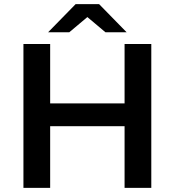

<svg xmlns="http://www.w3.org/2000/svg" viewBox="-20 -914 850 934"><path d="M716 -700V0H586V-300H224V0H94V-700H224V-411H586V-700ZM493 -757 405 -831 317 -757H214L348 -894H462L596 -757Z"/></svg>

Font: mBank SemiBold
Style: Regular
Weight: 600
Designer: Julieta Ulanovsky
Foundry: Julieta Ulanovsky
Version: Version 7.200